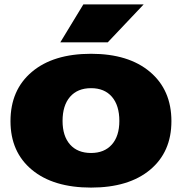

<svg xmlns="http://www.w3.org/2000/svg" viewBox="-20 -832 829 875"><path d="M395 22.9Q223.1 22.9 125.5 -58.1Q27.8 -139.2 27.8 -279.8Q27.8 -422.4 125.5 -504.6Q223.1 -586.9 395 -586.9Q565.9 -586.9 663.6 -504.4Q761.2 -421.9 761.2 -279.8Q761.2 -139.2 663.8 -58.1Q566.4 22.9 395 22.9ZM395 -134.8Q455.6 -134.8 489.7 -173.3Q523.9 -211.9 523.9 -280.8Q523.9 -351.6 490 -390.9Q456.1 -430.2 395 -430.2Q333.5 -430.2 299.3 -390.9Q265.1 -351.6 265.1 -280.8Q265.1 -211.9 299.3 -173.3Q333.5 -134.8 395 -134.8ZM359.9 -812H634.8L471.2 -639.2H254.9Z"/></svg>

Font: Mattone
Style: Bold
Weight: 700
Width: 6
Designer: Nunzio Mazzaferro
Foundry: Collletttivo
Version: Version 2.000;Glyphs 3.2 (3217)